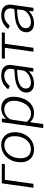

<svg xmlns="http://www.w3.org/2000/svg" viewBox="1216 -1796 745 3218"><g transform="rotate(-90 1589.0 -187.5)"><path d="M59 0Q51 0 52 -9L124 -522Q125 -530 133 -530H444Q448 -530 450.5 -528Q453 -526 452 -522L447 -487Q446 -479 436 -479H191Q184 -479 182 -471L118 -8Q117 0 108 0Z M694 10Q627 10 578 -18Q529 -46 503.5 -96.5Q478 -147 478 -214Q478 -285 500.5 -344.5Q523 -404 562.5 -448Q602 -492 655 -516Q708 -540 767 -540Q834 -540 882 -511Q930 -482 956 -430.5Q982 -379 982 -311Q982 -218 943.5 -145.5Q905 -73 840 -31.5Q775 10 694 10ZM698 -43Q760 -43 809 -77.5Q858 -112 886.5 -174Q915 -236 915 -319Q915 -398 876 -443Q837 -488 765 -488Q704 -488 654 -453Q604 -418 574.5 -355.5Q545 -293 545 -211Q545 -133 585 -88Q625 -43 698 -43Z M1062 165Q1057 165 1054.5 161Q1052 157 1053 152L1148 -518Q1149 -526 1151 -528Q1153 -530 1162 -530H1199Q1206 -530 1209.5 -526.5Q1213 -523 1212 -517L1204 -471Q1203 -465 1206.5 -464.5Q1210 -464 1217 -470Q1228 -480 1249 -496.5Q1270 -513 1303.5 -526.5Q1337 -540 1384 -540Q1468 -540 1522 -487.5Q1576 -435 1576 -331Q1576 -271 1559 -211Q1542 -151 1507.5 -101Q1473 -51 1421.5 -20.5Q1370 10 1301 10Q1251 10 1217 -6.5Q1183 -23 1164 -43Q1156 -50 1151.5 -46Q1147 -42 1145 -32L1119 155Q1118 161 1116.5 163Q1115 165 1109 165H1062ZM1289 -41Q1343 -41 1384 -66.5Q1425 -92 1452.5 -134Q1480 -176 1494 -226.5Q1508 -277 1508 -327Q1508 -383 1488.5 -419Q1469 -455 1436.5 -472Q1404 -489 1364 -489Q1319 -489 1281 -469Q1243 -449 1219 -419.5Q1195 -390 1192 -362L1155 -110Q1183 -78 1215.5 -59.5Q1248 -41 1289 -41Z M1991 -65Q1948 -27 1900 -8.5Q1852 10 1798 10Q1727 10 1686.5 -24Q1646 -58 1646 -115Q1646 -167 1671 -203Q1696 -239 1736.5 -262Q1777 -285 1827.5 -297Q1878 -309 1928 -312L2018 -319Q2037 -321 2039 -336L2043 -365Q2044 -370 2044.5 -376Q2045 -382 2045 -387Q2045 -435 2013.5 -462Q1982 -489 1928 -489Q1881 -489 1839.5 -467.5Q1798 -446 1761 -402Q1758 -399 1755.5 -398.5Q1753 -398 1749 -400L1710 -417Q1707 -419 1705.5 -422.5Q1704 -426 1708 -433Q1745 -481 1802 -510.5Q1859 -540 1933 -540Q1991 -540 2030 -522.5Q2069 -505 2089 -473Q2109 -441 2109 -396Q2109 -389 2108.5 -381.5Q2108 -374 2107 -366L2057 -11Q2056 -3 2054 -1.5Q2052 0 2045 0H2008Q2003 0 2000 -3.5Q1997 -7 1997 -14L2003 -67Q2002 -79 1991 -65ZM2028 -261Q2029 -269 2026.5 -272Q2024 -275 2017 -274L1939 -268Q1908 -265 1869 -258Q1830 -251 1795 -236Q1760 -221 1737 -193.5Q1714 -166 1714 -124Q1714 -85 1742.5 -63.5Q1771 -42 1820 -42Q1856 -42 1889.5 -55Q1923 -68 1951 -87Q1979 -108 1996 -130.5Q2013 -153 2016 -173Z M2639 -479H2471Q2463 -479 2462 -471L2398 -8Q2397 0 2388 0H2339Q2331 0 2332 -9L2396 -470Q2397 -475 2395.5 -477Q2394 -479 2389 -479H2221Q2213 -479 2213 -487L2218 -522Q2220 -530 2228 -530H2647Q2657 -530 2655 -522L2650 -487Q2649 -479 2639 -479Z M3002 -65Q2959 -27 2911 -8.5Q2863 10 2809 10Q2738 10 2697.5 -24Q2657 -58 2657 -115Q2657 -167 2682 -203Q2707 -239 2747.5 -262Q2788 -285 2838.5 -297Q2889 -309 2939 -312L3029 -319Q3048 -321 3050 -336L3054 -365Q3055 -370 3055.5 -376Q3056 -382 3056 -387Q3056 -435 3024.5 -462Q2993 -489 2939 -489Q2892 -489 2850.5 -467.5Q2809 -446 2772 -402Q2769 -399 2766.5 -398.5Q2764 -398 2760 -400L2721 -417Q2718 -419 2716.5 -422.5Q2715 -426 2719 -433Q2756 -481 2813 -510.5Q2870 -540 2944 -540Q3002 -540 3041 -522.5Q3080 -505 3100 -473Q3120 -441 3120 -396Q3120 -389 3119.5 -381.5Q3119 -374 3118 -366L3068 -11Q3067 -3 3065 -1.5Q3063 0 3056 0H3019Q3014 0 3011 -3.5Q3008 -7 3008 -14L3014 -67Q3013 -79 3002 -65ZM3039 -261Q3040 -269 3037.5 -272Q3035 -275 3028 -274L2950 -268Q2919 -265 2880 -258Q2841 -251 2806 -236Q2771 -221 2748 -193.5Q2725 -166 2725 -124Q2725 -85 2753.5 -63.5Q2782 -42 2831 -42Q2867 -42 2900.5 -55Q2934 -68 2962 -87Q2990 -108 3007 -130.5Q3024 -153 3027 -173Z"/></g></svg>

Font: Libre Franklin Light
Style: Italic
Weight: 300
Italic angle: -8°
Designer: Pablo Impallari, Rodrigo Fuenzalida, Nhung Nguyen
Foundry: Impallari Type
Version: Version 3.000